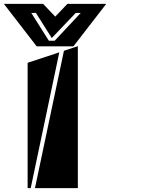

<svg xmlns="http://www.w3.org/2000/svg" viewBox="-112 -974 814 994"><path d="M291 -735V0H69L219 -711ZM31 0V-649L195 -703L47 0ZM268 -734H78L-92 -954H111L174 -888L237 -954H438ZM171 -763 306 -907H280L156 -777L74 -907H50L141 -763Z"/></svg>

Font: J.M. Nexus Grotesque
Style: Regular
Weight: 900
Designer: deFharo
Foundry: deFharo
Version: Version 3.003